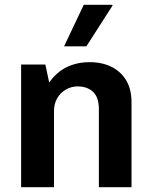

<svg xmlns="http://www.w3.org/2000/svg" viewBox="-20 -780 637 800"><path d="M68 0V-511H169L185 -436Q215 -479 257.5 -500Q300 -521 354 -521Q406 -521 445.5 -501Q485 -481 506.5 -444Q528 -407 528 -354V0H392V-325Q392 -374 368 -397Q344 -420 303 -420Q277 -420 254 -406.5Q231 -393 218 -370Q205 -347 205 -318V0ZM247 -587 329 -760H448L449 -757L340 -587Z"/></svg>

Font: Chivo Medium SemiBold
Style: Regular
Weight: 600
Version: Version 2.002